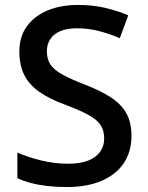

<svg xmlns="http://www.w3.org/2000/svg" viewBox="-20 -744 595 774"><path d="M510 -196Q510 -133 479.5 -87Q449 -41 390.5 -15.5Q332 10 250 10Q209 10 172.5 6Q136 2 105.5 -6Q75 -14 50 -26V-129Q90 -111 144.5 -97.5Q199 -84 254 -84Q303 -84 335 -96.5Q367 -109 383.5 -132Q400 -155 400 -186Q400 -218 385.5 -240Q371 -262 336 -281Q301 -300 240 -323Q180 -345 139.5 -373Q99 -401 78.5 -440.5Q58 -480 58 -537Q58 -596 88 -637.5Q118 -679 171 -701.5Q224 -724 294 -724Q355 -724 405.5 -712Q456 -700 497 -682L463 -590Q424 -607 380 -618.5Q336 -630 291 -630Q250 -630 223 -618.5Q196 -607 182.5 -586Q169 -565 169 -538Q169 -505 183.5 -483.5Q198 -462 231.5 -443.5Q265 -425 322 -403Q382 -380 424.5 -353Q467 -326 488.5 -289Q510 -252 510 -196Z"/></svg>

Font: Noto Sans Syriac Eastern Medium
Style: Regular
Weight: 500
Designer: Patrick Giasson and the Monotype Design Team
Foundry: Monotype Imaging Inc.
Version: Version 3.001